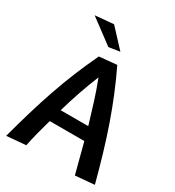

<svg xmlns="http://www.w3.org/2000/svg" viewBox="-217 -1048 1085 1188"><g transform="rotate(30 326.0 -454.0)"><path d="M12 12Q39 -89 66.5 -181.5Q94 -274 124 -361Q154 -448 188.5 -532Q223 -616 263 -700L388 -712Q428 -629 462 -546Q496 -463 526.5 -375.5Q557 -288 584.5 -195Q612 -102 639 0L503 12Q489 -41 475 -94.5Q461 -148 447 -202H200Q186 -153 173 -103Q160 -53 149 0ZM326 -587Q268 -445 225 -294H422Q400 -369 376.5 -443Q353 -517 326 -587ZM245 -920 364 -792 285 -780 113 -908Z"/></g></svg>

Font: CantoraOne
Style: Regular
Weight: 400
Designer: Pablo Impallari, Rodrigo Fuenzalida
Foundry: Pablo Impallari
Version: Version 1.001; ttfautohint (v0.8) -G 200 -r 50